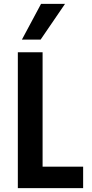

<svg xmlns="http://www.w3.org/2000/svg" viewBox="-20 -965 472 985"><path d="M71.5 0V-697H198.5V-110H406.5V0ZM92.5 -762 190.5 -945H313.5L188.5 -762Z"/></svg>

Font: Alatsi
Style: Regular
Weight: 400
Designer: Spyros Zevelakis, Eben Sorkin
Foundry: www.sorkintype.com
Version: Version 1.008; ttfautohint (v1.8.4.7-5d5b)